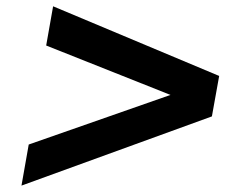

<svg xmlns="http://www.w3.org/2000/svg" viewBox="-20 -577 776 607"><path d="M47.9 9.8 70.8 -120.1 519 -276.9 126 -433.1 147.9 -557.1 672.9 -336.9 649.9 -209Z"/></svg>

Font: Archivo Expanded ExtraBold
Style: Italic
Weight: 800
Width: 7
Italic angle: -10°
Designer: Hector Gatti
Foundry: Omnibus-Type
Version: Version 2.001